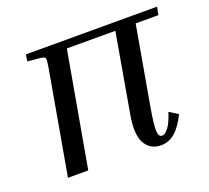

<svg xmlns="http://www.w3.org/2000/svg" viewBox="-93 -609 793 729"><g transform="rotate(-20 303.5 -245.0)"><path d="M73 -468 77 -495H607L601 -463H509L454 -150Q441 -76 442.5 -52Q444 -28 458 -28Q470 -28 484 -46Q498 -64 511 -105L546 -83Q524 -38 499 -16.5Q474 5 442 5Q399 5 378.5 -31Q358 -67 371 -142L427 -463H231L149 0H67L140 -414Q146 -449 144 -455Q142 -461 127 -463Z"/></g></svg>

Font: Inria Serif
Style: Italic
Weight: 400
Italic angle: -10°
Designer: Black Foundry Team
Foundry: Black Foundry
Version: Version 1.000; ttfautohint (v1.8.3)